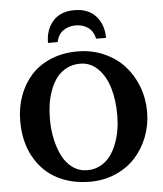

<svg xmlns="http://www.w3.org/2000/svg" viewBox="-61 -962 876 1031"><g transform="rotate(-5 377.5 -446.5)"><path d="M720.2 -332Q720.2 -260.7 695.6 -197Q670.9 -133.3 627.7 -86.2Q584.5 -39.1 521 -11.5Q457.5 16.1 383.8 16.1Q283.2 16.1 205.3 -24.9Q127.4 -65.9 82.3 -147.5Q37.1 -229 37.1 -339.8Q37.1 -413.6 60.3 -477.1Q83.5 -540.5 126 -587.2Q168.5 -633.8 232.7 -660.4Q296.9 -687 375 -687Q451.2 -687 516.4 -658.7Q581.5 -630.4 626 -582.3Q670.4 -534.2 695.3 -469.2Q720.2 -404.3 720.2 -332ZM559.1 -328.1Q559.1 -408.7 540 -473.6Q521 -538.6 480.5 -579.3Q439.9 -620.1 383.8 -620.1Q343.8 -620.1 311.3 -603.3Q278.8 -586.4 257.8 -559.1Q236.8 -531.7 222.7 -494.4Q208.5 -457 202.6 -418Q196.8 -378.9 196.8 -336.9Q196.8 -281.7 207.5 -231.2Q218.3 -180.7 239 -138.9Q259.8 -97.2 294.7 -72Q329.6 -46.9 374 -46.9Q412.6 -46.9 444.3 -64Q476.1 -81.1 497.1 -108.9Q518.1 -136.7 532.2 -173.6Q546.4 -210.4 552.7 -249.3Q559.1 -288.1 559.1 -328.1ZM535.2 -746.1H481.9Q472.7 -788.1 444.1 -807.6Q415.5 -827.1 377.9 -827.1Q340.8 -827.1 312 -807.6Q283.2 -788.1 273.9 -746.1H222.2Q222.2 -817.4 262.5 -863.3Q302.7 -909.2 377.9 -909.2Q453.6 -909.2 494.4 -863Q535.2 -816.9 535.2 -746.1Z"/></g></svg>

Font: Veleka
Style: Bold
Weight: 700
Designer: Stefan Peev, Context Ltd, 2016; SIL International, 1997-2014.
Foundry: Stefan Peev, Context Ltd, 2016
Version: Version 1.000